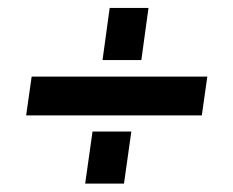

<svg xmlns="http://www.w3.org/2000/svg" viewBox="-20 -508 571 470"><path d="M44 -225.5 57.5 -320.5H487.5L474 -225.5ZM188.5 -58.5 206.5 -186H301.5L283.5 -58.5ZM231 -361 248.5 -488.5H343.5L326 -361Z"/></svg>

Font: Mohave Light Medium
Style: Italic
Weight: 500
Italic angle: -8°
Version: Version 2.003